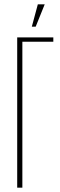

<svg xmlns="http://www.w3.org/2000/svg" viewBox="-20 -873 278 893"><path d="M60 -699H228V-679H84V0H60ZM128 -749 156 -853H188L146 -749Z"/></svg>

Font: Moniqa Thin Paragraph
Style: Regular
Weight: 100
Designer: Rajesh Rajput
Foundry: Rajesh Rajput
Version: Version 1.000